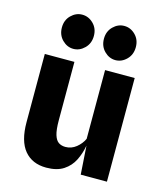

<svg xmlns="http://www.w3.org/2000/svg" viewBox="-118 -877 836 977"><g transform="rotate(15 300.0 -388.0)"><path d="M217 11Q143 11 102 -38.2Q61 -87.5 61 -187V-546H217V-239Q217 -188.5 225.2 -162Q233.5 -135.5 248.5 -125.8Q263.5 -116 284.5 -116Q315.5 -116 340.8 -136.2Q366 -156.5 378.5 -184V-546H534.5V0H396.5L386.5 -150Q379 -108 360.8 -71.2Q342.5 -34.5 307.8 -11.8Q273 11 217 11ZM194 -608.5Q161 -608.5 135.5 -634Q110 -659.5 110 -699Q110 -738 135.5 -763.2Q161 -788.5 194 -788.5Q227.5 -788.5 253 -763.2Q278.5 -738 278.5 -699Q278.5 -659.5 252.8 -634Q227 -608.5 194 -608.5ZM415.5 -608.5Q382.5 -608.5 357 -634Q331.5 -659.5 331.5 -699Q331.5 -738 357 -763.2Q382.5 -788.5 415.5 -788.5Q449 -788.5 474.2 -763.2Q499.5 -738 499.5 -699Q499.5 -659.5 474 -634Q448.5 -608.5 415.5 -608.5Z"/></g></svg>

Font: Spline Sans
Style: Bold
Weight: 700
Designer: Eben Sorkin, Mirko Velimirovic
Foundry: Sorkin Type
Version: Version 1.000; ttfautohint (v1.8.3)